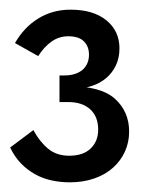

<svg xmlns="http://www.w3.org/2000/svg" viewBox="-20 -730 301 397"><path d="M124 -353Q152 -353 175 -361Q198 -369 214 -383.5Q230 -398 238.5 -417Q247 -436 247 -458Q247 -499 218 -525.5Q189 -552 121 -552L137 -547Q154 -547 170.5 -552.5Q187 -558 199.5 -568.5Q212 -579 219.5 -594.5Q227 -610 227 -630Q227 -666 200 -688Q173 -710 126 -710Q89 -710 59.5 -692Q30 -674 11 -641L59 -614Q71 -633 86.5 -644Q102 -655 121 -655Q143 -655 153.5 -644.5Q164 -634 164 -617Q164 -607 160.5 -599Q157 -591 150.5 -585.5Q144 -580 134.5 -577Q125 -574 113 -574H103V-519H121Q150 -519 166.5 -504Q183 -489 183 -462Q183 -438 167.5 -423Q152 -408 123 -408Q97 -408 79.5 -422.5Q62 -437 49 -461L1 -425Q10 -406 23 -392.5Q36 -379 52 -370Q68 -361 86.5 -357Q105 -353 124 -353Z"/></svg>

Font: Tilda Sans VF
Style: Regular
Weight: 400
Designer: ParaType Ltd
Foundry: ParaType Ltd
Version: Version 1.010